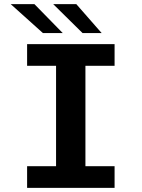

<svg xmlns="http://www.w3.org/2000/svg" viewBox="-20 -915 690 935"><path d="M112 0V-105.5H253V-594.5H112V-700H538V-594.5H396V-105.5H538V0ZM382 -754 239 -895H351.5L475 -754ZM189 -754 32 -895H147.5L285.5 -754Z"/></svg>

Font: Trispace SemiBold
Style: Regular
Weight: 600
Designer: Tyler Finck
Foundry: Etcetera Type Company
Version: Version 1.210; ttfautohint (v1.8.3)